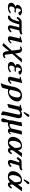

<svg xmlns="http://www.w3.org/2000/svg" viewBox="2607 -3329 970 6224"><g transform="rotate(90 3092.0 -217.0)"><path d="M192.9 -121.1Q189.9 -106 189.9 -92.8Q189.9 -64 205.1 -46.4Q220.2 -28.8 247.1 -28.8Q291 -28.8 390.1 -86.9L409.2 -51.8Q326.2 12.2 227.1 12.2Q140.1 12.2 104 -17.3Q67.9 -46.9 67.9 -88.9Q67.9 -100.1 71.8 -118.2Q87.9 -193.4 193.8 -229Q135.7 -255.9 136.2 -299.8Q136.2 -305.7 138.2 -321.8Q147.9 -363.8 199 -404.3Q250 -444.8 338.9 -444.8Q399.9 -444.8 439 -424.8Q478 -404.8 478 -377Q478 -373 477.1 -370.1Q472.2 -349.1 452.1 -339.6Q432.1 -330.1 411.1 -330.1Q368.2 -330.1 358.9 -363.8Q345.7 -407.7 325.2 -408.2Q305.2 -408.2 283.7 -387.7Q262.2 -367.2 252 -325.2Q247.1 -300.3 247.1 -288.1Q247.1 -243.2 289.1 -243.2Q292 -244.1 296.9 -244.1Q324.7 -248 340.8 -248Q386.7 -248 387.2 -230Q387.2 -228 386.2 -227.1Q381.3 -202.1 330.1 -202.1Q327.1 -202.1 322.5 -202.6Q317.9 -203.1 312 -204.1Q306.2 -205.1 303.2 -205.1Q288.1 -208 279.8 -208Q249 -208 225.8 -185.1Q202.6 -162.1 192.9 -121.1Z M983.4 -433.1Q1049.3 -433.1 1066.4 -459L1109.4 -423.8Q1060.5 -362.8 965.3 -357.9Q953.1 -316.9 904.8 -108.9Q897 -71.8 896.5 -59.1Q896.5 -47.9 901.4 -47.9Q931.2 -47.9 1001.5 -106.9L1030.8 -71.8Q946.8 12.2 884.8 12.2Q800.8 12.2 800.8 -63Q800.8 -85.9 806.6 -108.9Q831.5 -220.7 866.7 -356.9H770.5Q727.5 -170.9 670.7 -79.3Q613.8 12.2 531.7 12.2Q485.8 12.2 485.4 -18.1Q485.4 -20 485.8 -22Q486.3 -23.9 486.3 -25.9Q490.2 -37.1 506.3 -52Q522.5 -66.9 548.3 -73.2Q613.3 -89.4 676.8 -356.9Q625 -354 581.5 -275.9L523.4 -285.2Q541.5 -336.9 585.9 -385Q630.4 -433.1 676.8 -433.1Z M1360.4 -444.8 1276.4 -83Q1273.4 -68.8 1273.4 -61Q1273.4 -47.9 1281.7 -47.9Q1307.6 -47.9 1363.3 -104L1388.7 -79.1Q1360.8 -41 1321.3 -14.4Q1281.7 12.2 1246.6 12.2Q1155.8 12.2 1155.3 -51.8Q1155.3 -60.5 1159.7 -83L1218.3 -336.9Q1224.1 -361.8 1224.6 -371.1Q1224.6 -377.9 1219.7 -377.9Q1217.8 -377.9 1163.6 -369.1L1166.5 -404.8Q1223.6 -413.6 1253.4 -421.9Q1258.3 -423.8 1264.4 -426.5Q1270.5 -429.2 1278.1 -432.1Q1285.6 -435.1 1288.6 -436Q1310.5 -444.8 1323.7 -444.8Z M1605 -247.1Q1597.2 -328.1 1588.1 -361.6Q1579.1 -395 1560.1 -395Q1544.9 -395 1500 -374L1481.9 -402.8Q1523.9 -444.8 1591.3 -444.8Q1649.4 -444.8 1675.3 -398.4Q1701.2 -352.1 1711.9 -255.9Q1712.9 -247.1 1715.3 -220.2Q1741.2 -253.4 1802.7 -330.3Q1864.3 -407.2 1895 -446.8L1929.2 -438Q1973.1 -443.8 2011.2 -448.2L1905.3 -330.1L1725.1 -130.9Q1727.1 -111.8 1731.7 -73Q1736.3 -34.2 1739.3 -15.1Q1748 69.8 1757.1 95Q1766.1 120.1 1785.2 120.1Q1803.2 120.1 1838.4 85.9L1869.1 119.1Q1847.2 146 1816.7 161.4Q1786.1 176.8 1760.3 176.8Q1693.4 176.8 1668.7 136.5Q1644 96.2 1633.3 -8.8L1632.3 -22Q1606.4 10.3 1556.2 74.2L1456.1 189.9L1393.1 169.9L1378.9 150.9L1392.1 136.2L1620.1 -111.8Q1613.8 -179.7 1605 -247.1Z M2110.8 -121.1Q2107.9 -106 2107.9 -92.8Q2107.9 -64 2123 -46.4Q2138.2 -28.8 2165 -28.8Q2209 -28.8 2308.1 -86.9L2327.1 -51.8Q2244.1 12.2 2145 12.2Q2058.1 12.2 2022 -17.3Q1985.8 -46.9 1985.8 -88.9Q1985.8 -100.1 1989.7 -118.2Q2005.9 -193.4 2111.8 -229Q2053.7 -255.9 2054.2 -299.8Q2054.2 -305.7 2056.2 -321.8Q2065.9 -363.8 2116.9 -404.3Q2168 -444.8 2256.8 -444.8Q2317.9 -444.8 2356.9 -424.8Q2396 -404.8 2396 -377Q2396 -373 2395 -370.1Q2390.1 -349.1 2370.1 -339.6Q2350.1 -330.1 2329.1 -330.1Q2286.1 -330.1 2276.9 -363.8Q2263.7 -407.7 2243.2 -408.2Q2223.1 -408.2 2201.7 -387.7Q2180.2 -367.2 2169.9 -325.2Q2165 -300.3 2165 -288.1Q2165 -243.2 2207 -243.2Q2210 -244.1 2214.8 -244.1Q2242.7 -248 2258.8 -248Q2304.7 -248 2305.2 -230Q2305.2 -228 2304.2 -227.1Q2299.3 -202.1 2248 -202.1Q2245.1 -202.1 2240.5 -202.6Q2235.8 -203.1 2230 -204.1Q2224.1 -205.1 2221.2 -205.1Q2206.1 -208 2197.8 -208Q2167 -208 2143.8 -185.1Q2120.6 -162.1 2110.8 -121.1Z M2671.4 -444.8 2587.4 -83Q2584.5 -68.8 2584.5 -61Q2584.5 -47.9 2592.8 -47.9Q2618.7 -47.9 2674.3 -104L2699.7 -79.1Q2671.9 -41 2632.3 -14.4Q2592.8 12.2 2557.6 12.2Q2466.8 12.2 2466.3 -51.8Q2466.3 -60.5 2470.7 -83L2529.3 -336.9Q2535.2 -361.8 2535.6 -371.1Q2535.6 -377.9 2530.8 -377.9Q2528.8 -377.9 2474.6 -369.1L2477.5 -404.8Q2534.7 -413.6 2564.5 -421.9Q2569.3 -423.8 2575.4 -426.5Q2581.5 -429.2 2589.1 -432.1Q2596.7 -435.1 2599.6 -436Q2621.6 -444.8 2634.8 -444.8Z M3125 -200.2Q3138.2 -255.4 3138.2 -294.9Q3138.2 -398.9 3050.3 -398.9Q2965.3 -398.9 2926.3 -231.9L2890.1 -79.1Q2903.3 -25.9 2971.2 -25.9Q3022 -25.9 3064.5 -74Q3106.9 -122.1 3125 -200.2ZM2816.4 204.1 2694.3 248 2682.1 217.8Q2719.2 160.6 2754.4 2.9L2798.3 -186Q2812.5 -248 2833.3 -291Q2854 -334 2868.2 -350.1Q2882.3 -366.2 2906.2 -386.2Q2980.5 -445.3 3085 -444.8Q3168.9 -444.8 3219 -401.4Q3269 -357.9 3269 -288.1Q3269 -269 3264.2 -242.2Q3237.3 -128.4 3148.2 -58.6Q3059.1 11.2 2948.2 11.2Q2905.3 11.2 2872.1 1Q2869.1 12.2 2865.2 36.1Q2861.3 56.2 2853 86.9Q2837.4 164.1 2816.4 204.1Z M3571.8 -444.8 3558.6 -397.9Q3625.5 -444.8 3706.5 -444.8Q3812.5 -444.8 3812.5 -346.2Q3812.5 -320.3 3803.7 -284.2L3738.8 0Q3711.9 116.2 3711.9 173.8Q3711.9 195.8 3713.9 205.1L3687.5 236.8L3588.9 188Q3588.9 144 3621.6 0L3685.5 -276.9Q3693.4 -314 3693.8 -339.8Q3693.8 -388.7 3657.7 -389.2Q3603.5 -389.2 3543.9 -320.8L3471.7 -13.2L3364.7 33.2L3351.6 -1L3429.7 -336.9Q3434.6 -361.8 3434.6 -367.2Q3434.6 -378.4 3428.7 -377.9Q3424.8 -377.9 3419.7 -377Q3414.6 -376 3401.6 -373.5Q3388.7 -371.1 3374.5 -369.1L3377.9 -404.8Q3435.1 -413.6 3464.8 -421.9L3499.5 -436Q3521.5 -444.8 3534.7 -444.8ZM3728.5 -681.2Q3743.7 -681.2 3756.6 -671.1Q3769.5 -661.1 3769.5 -647.9V-644Q3767.6 -634.3 3760.7 -627L3647.9 -504.9Q3642.1 -498 3629.9 -498Q3624 -498 3617.9 -502Q3611.8 -505.9 3611.8 -511.2Q3611.8 -517.1 3614.7 -522.9L3691.9 -666Q3699.7 -681.2 3728.5 -681.2Z M3869.6 231.9Q3853.5 231.9 3835 216.1Q3816.4 200.2 3816.4 175.8Q3816.4 167 3817.4 163.1Q3824.2 134.3 3840.3 91.8Q3867.2 22 3871.6 3.9Q3873.5 -3.9 3879.4 -45.9Q3880.4 -54.7 3881.3 -86.4Q3882.3 -118.2 3887.2 -137.2L3930.2 -323.2L3944.3 -434.1L4072.3 -446.8Q4059.1 -375 4052.2 -342.8L4007.3 -149.9Q3998.5 -111.8 3998.5 -85Q3998.5 -41 4028.3 -41Q4057.1 -41 4089.8 -57.6Q4122.6 -74.2 4144.5 -98.1L4222.2 -434.1L4343.3 -448.2L4268.6 -126Q4255.4 -67.9 4255.4 -54.2Q4255.4 -42 4261.2 -42Q4281.2 -42 4308.6 -83L4338.4 -69.8Q4312.5 -27.8 4283.9 -7.8Q4255.4 12.2 4207.3 12.2Q4159.2 12.2 4147.5 -43Q4067.4 12.2 3997.6 12.2Q3972.7 12.2 3953.6 2.9Q3944.8 61 3944.3 96.2Q3942.4 157.2 3939.5 168Q3932.6 198.7 3913.1 215.3Q3893.6 231.9 3869.6 231.9Z M4706.5 -444.8Q4779.8 -444.8 4812 -410.9Q4844.2 -377 4849.1 -312L4947.3 -448.2Q4984.4 -442.4 5003.4 -441.9Q5023.4 -441.9 5071.3 -446.8L4852.5 -147Q4850.6 -123 4850.1 -111.8Q4850.1 -58.6 4867.2 -59.1Q4900.4 -59.1 4941.4 -120.1L4984.4 -102.1Q4947.3 -39.1 4917.2 -13.4Q4887.2 12.2 4845.2 12.2Q4783.2 12.2 4776.4 -57.1Q4701.2 11.7 4601.1 12.2Q4510.3 12.2 4463.4 -29.3Q4416.5 -70.8 4416.5 -143.1Q4416.5 -189.9 4434.3 -241Q4452.1 -292 4486.8 -338.4Q4521.5 -384.8 4579.1 -414.8Q4636.7 -444.8 4706.5 -444.8ZM4774.4 -206.1V-241.2Q4774.4 -325.2 4759.3 -366.7Q4744.1 -408.2 4697.3 -408.2Q4658.2 -408.2 4627.2 -380.6Q4596.2 -353 4579.3 -311Q4562.5 -269 4553.5 -227.5Q4544.4 -186 4544.4 -151.9Q4544.4 -97.7 4562.3 -61.8Q4580.1 -25.9 4618.2 -25.9Q4627 -25.9 4641.1 -37.8Q4655.3 -49.8 4677.2 -76.9Q4699.2 -104 4713.4 -122.6Q4727.5 -141.1 4755.4 -180.2Z M5220.2 -432.1H5384.8Q5449.7 -432.1 5469.2 -459L5511.2 -423.8Q5458 -356.9 5350.1 -356.9H5347.2Q5298.3 -208 5273.9 -108.9Q5266.1 -68.8 5266.1 -58.1Q5266.1 -48.3 5270 -47.9Q5296.9 -47.9 5369.1 -106.9L5398.9 -71.8Q5316.9 12.2 5248 12.2Q5164.1 12.2 5164.1 -69.8Q5164.1 -86.9 5168.9 -111.8Q5187 -189 5246.1 -356.9H5212.9Q5190.9 -356.9 5175.5 -341.6Q5160.2 -326.2 5127.9 -275.9L5068.8 -288.1Q5088.9 -342.3 5127.9 -387.2Q5167 -432.1 5220.2 -432.1Z M5818.8 -444.8Q5892.1 -444.8 5924.6 -410.9Q5957 -377 5961.9 -312L6060.1 -448.2Q6097.2 -442.4 6115.7 -441.9Q6135.7 -441.9 6184.1 -446.8L5964.8 -147Q5962.9 -123 5962.9 -111.8Q5962.9 -58.6 5980 -59.1Q6013.2 -59.1 6053.7 -120.1L6096.7 -102.1Q6059.6 -39.1 6029.8 -13.4Q6000 12.2 5958 12.2Q5896 12.2 5888.7 -57.1Q5813.5 11.7 5713.9 12.2Q5623 12.2 5575.9 -29.3Q5528.8 -70.8 5528.8 -143.1Q5528.8 -189.9 5546.9 -241Q5564.9 -292 5599.4 -338.4Q5633.8 -384.8 5691.4 -414.8Q5749 -444.8 5818.8 -444.8ZM5886.7 -206.1V-241.2Q5886.7 -325.2 5871.8 -366.7Q5856.9 -408.2 5810.1 -408.2Q5771 -408.2 5740 -380.6Q5709 -353 5691.9 -311Q5674.8 -269 5665.8 -227.5Q5656.7 -186 5656.7 -151.9Q5656.7 -97.7 5674.8 -61.8Q5692.9 -25.9 5731 -25.9Q5739.7 -25.9 5753.9 -37.8Q5768.1 -49.8 5790 -76.9Q5812 -104 5825.9 -122.6Q5839.8 -141.1 5867.7 -180.2ZM5912.1 -682.1Q5927.2 -682.1 5940.2 -672.1Q5953.1 -662.1 5953.1 -648.9V-645Q5951.2 -635.3 5943.8 -627.9L5831.1 -505.9Q5825.2 -499 5813 -499Q5807.1 -499 5801 -502.9Q5794.9 -506.8 5794.9 -512.2Q5794.9 -518.1 5797.9 -523.9L5875 -667Q5883.3 -682.1 5912.1 -682.1Z"/></g></svg>

Font: Linux Libertine
Style: Semibold Italic
Weight: 600
Italic angle: -11.5°
Designer: Philipp H. Poll
Foundry: Philipp H. Poll
Version: Version 5.1.2 ; ttfautohint (v0.9)